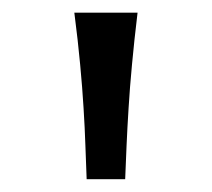

<svg xmlns="http://www.w3.org/2000/svg" viewBox="-20 -794 335 304"><path d="M117.2 -510.3Q116.2 -536.1 115.2 -563.7Q114.3 -591.3 112.3 -623Q110.4 -654.8 106.9 -691.9Q103.5 -729 97.7 -773.9H197.8Q192.4 -729 189 -691.9Q185.5 -654.8 183.6 -623Q181.6 -591.3 180.4 -563.7Q179.2 -536.1 178.2 -510.3Z"/></svg>

Font: Andika FrenchTight
Style: Regular
Weight: 400
Designer: Victor Gaultney, Annie Olsen, Julie Remington, Don Collingsworth, Eric Hays, Becca Hirsbrunner
Foundry: SIL International
Version: Version 5.000 ; Dig1 Dig4Opn Dig7 LnSpcTght